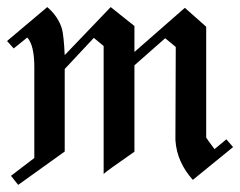

<svg xmlns="http://www.w3.org/2000/svg" viewBox="-20 -488 682 545"><path d="M641.6 -70.5 622.6 -92.6 588.9 -64.7Q578.9 -78.4 572.6 -86.8Q566.3 -95.3 565.3 -97.4V-412.1L504.7 -465.8L361.6 -340.5V-414.2L294.2 -467.9L163.7 -331.6Q161.1 -386.3 155.8 -406.3Q145.3 -441.1 114.2 -467.9L0 -371.6L18.9 -350.5L57.4 -381.6Q77.4 -359.5 77.4 -297.9V-39.5L11.1 11.1L31.6 36.8L163.7 -57.9V-292.1L246.3 -380.5L274.2 -357.4V5.8Q278.9 0 361.6 -57.4V-302.6L448.9 -379.5L478.9 -354.7L477.9 -90.5Q480 -57.9 492.9 -29.5Q505.8 -1.1 527.4 22.6Z"/></svg>

Font: MM Bagan
Style: Regular
Weight: 400
Designer: Khon Soe Zaw Thu
Version: Version 1.00 July 10, 2016, initial release